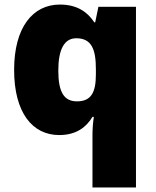

<svg xmlns="http://www.w3.org/2000/svg" viewBox="-20 -634 683 843"><path d="M386 -40V189H577V-604H412L398 -536H394C365 -580 320 -614 243 -614C124 -614 42 -514 42 -327C42 -140 122 -41 240 -41C316 -41 360 -77 386 -121H392C388 -94 386 -67 386 -40ZM318 -189C262 -189 236 -228 236 -324C236 -417 262 -466 315 -466C383 -466 401 -416 401 -330V-307C401 -228 380 -189 318 -189Z"/></svg>

Font: Noto Sans Tamil UI Black
Style: Regular
Weight: 900
Designer: Jelle Bosma - Monotype Design Team
Foundry: Monotype Imaging Inc.
Version: Version 2.004